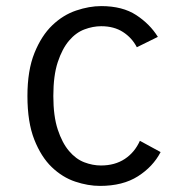

<svg xmlns="http://www.w3.org/2000/svg" viewBox="-20 -595 603 630"><path d="M507 -96Q482 -48 432.5 -16.5Q383 15 308 15Q269 15 227 1Q185 -13 150 -46.5Q115 -80 92.5 -137Q70 -194 70 -280Q70 -364 93 -421Q116 -478 151.5 -512Q187 -546 230 -560.5Q273 -575 312 -575Q382 -575 427 -545.5Q472 -516 498 -474L429 -440Q413 -471 383.5 -490Q354 -509 312 -509Q285 -509 257 -498.5Q229 -488 206.5 -461.5Q184 -435 169.5 -391Q155 -347 155 -280Q155 -214 169.5 -170Q184 -126 206.5 -99.5Q229 -73 256.5 -62.5Q284 -52 311 -52Q357 -52 389.5 -73.5Q422 -95 439 -133Z"/></svg>

Font: Carrois Gothic SC
Style: Regular
Weight: 400
Designer: Ralph du Carrois
Foundry: Ralph du Carrois
Version: Version 1.001